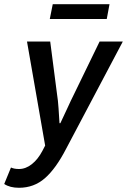

<svg xmlns="http://www.w3.org/2000/svg" viewBox="-68 -688 602 910"><path d="M22 202Q-21 202 -48 184L-16 106Q-1 113 22 113Q54 113 83 90Q112 67 133 27L146 2L60 -491H170L202 -244Q207 -213 209.5 -174.5Q212 -136 214 -104H218Q234 -137 251 -174.5Q268 -212 284 -244L404 -491H514L246 16Q197 111 145 156.5Q93 202 22 202ZM168 -598 182 -668H451L438 -598Z"/></svg>

Font: Source Sans 3 Semibold
Style: Italic
Weight: 600
Italic angle: -11°
Designer: Paul D. Hunt
Foundry: Adobe
Version: Version 3.052;hotconv 1.1.0;makeotfexe 2.6.0